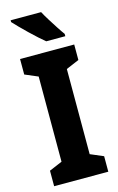

<svg xmlns="http://www.w3.org/2000/svg" viewBox="-139 -986 640 1041"><g transform="rotate(-15 181.5 -465.0)"><path d="M333 0H29V-87L102 -118V-596L29 -627V-714H333V-627L260 -596V-118L333 -87ZM205 -930Q216 -909 233.5 -881Q251 -853 268.5 -826Q286 -799 298 -783V-770H191Q176 -782 154.5 -801.5Q133 -821 109.5 -843.5Q86 -866 66 -886.5Q46 -907 34 -920V-930Z"/></g></svg>

Font: Noto Sans Lao Condensed ExtraBold
Style: Regular
Weight: 800
Width: 3
Designer: Monotype Design Team
Foundry: Monotype Imaging Inc.
Version: Version 2.003; ttfautohint (v1.8.4.7-5d5b)